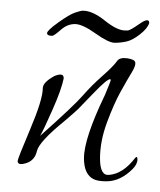

<svg xmlns="http://www.w3.org/2000/svg" viewBox="-20 -316 299 359"><path d="M184 11Q210 9 233 -21Q237 -25 237 -18Q237 -9 228 0Q205 23 179 23Q163 23 155 19Q137 10 137 -20Q137 -57 176 -138Q187 -164 187 -166Q187 -168 186 -168Q180 -168 155 -142Q130 -116 126 -112Q122 -108 101 -90Q53 -51 49 -33.5Q45 -16 29 -11Q13 -6 13 -15Q13 -19 36.5 -74.5Q60 -130 60 -151Q60 -162 82 -174Q100 -181 99 -169Q95 -149 78.5 -111.5Q62 -74 55 -62Q118 -118 134.5 -137Q151 -156 171.5 -174Q192 -192 199 -202Q204 -209 218 -207Q232 -205 233 -199Q234 -193 226 -180Q218 -167 205.5 -144.5Q193 -122 180 -87Q167 -52 167 -19.5Q167 13 184 11ZM78 -249Q68 -249 68 -254Q68 -259 89 -274Q110 -289 120.5 -292.5Q131 -296 135 -296Q153 -296 176 -277.5Q199 -259 214 -259Q216 -259 218 -259H219Q223 -259 241 -271.5Q259 -284 259 -273Q256 -263 242 -252Q228 -241 217 -238.5Q206 -236 194.5 -236Q183 -236 158.5 -253.5Q134 -271 120 -271Q106 -271 94 -260.5Q82 -250 78 -249Z"/></svg>

Font: Lovers Quarrel
Style: Regular
Weight: 400
Designer: Robert E. Leuschke
Foundry: Robert E. Leuschke
Version: Version 1.001